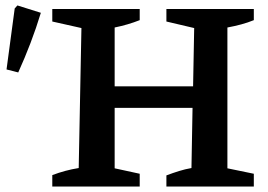

<svg xmlns="http://www.w3.org/2000/svg" viewBox="-20 -685 983 705"><path d="M172 0V-42Q219 -60 269 -68L279 -582L172 -606V-652H493V-611Q450 -594 401 -584V-368H689L693 -582L591 -606V-652H912V-611Q890 -602 866 -595.5Q842 -589 815 -584V-67L912 -47V0H591V-41Q615 -50 637.5 -57Q660 -64 683 -68L687 -289H401V-67L493 -47V0ZM47 -419 4 -430 34 -654 44 -665 130 -638Q113 -582 92 -527Q71 -472 47 -419Z"/></svg>

Font: Piazzolla SemiBold
Style: Regular
Weight: 600
Designer: Juan Pablo del Peral
Foundry: Huerta Tipografica
Version: Version 1.330